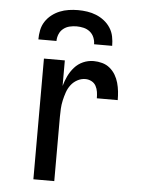

<svg xmlns="http://www.w3.org/2000/svg" viewBox="-53 -782 606 824"><g transform="rotate(5 250.0 -370.0)"><path d="M122 0V-520H212V-410Q218 -432 228 -453Q238 -474 253.5 -491.5Q269 -509 290.5 -518.5Q312 -528 336 -528Q354 -528 372.5 -523Q391 -518 405.5 -506Q420 -494 429.5 -478Q439 -462 444 -444Q449 -426 451 -407.5Q453 -389 453 -370H363Q363 -384 361 -397.5Q359 -411 352.5 -423Q346 -435 333.5 -441.5Q321 -448 307 -448Q289 -448 272.5 -439Q256 -430 245 -415.5Q234 -401 228 -383.5Q222 -366 218 -348Q214 -330 213 -312Q212 -294 212 -276V0ZM91 -600Q91 -620 95 -640Q99 -660 110 -677Q121 -694 137 -706.5Q153 -719 171.5 -726.5Q190 -734 210 -737Q230 -740 250 -740Q270 -740 290 -737Q310 -734 328.5 -726.5Q347 -719 363 -706.5Q379 -694 390 -677Q401 -660 405 -640Q409 -620 409 -600H331Q331 -615 325 -629.5Q319 -644 307 -653.5Q295 -663 280 -666.5Q265 -670 250 -670Q235 -670 220 -666.5Q205 -663 193 -653.5Q181 -644 175 -629.5Q169 -615 169 -600Z"/></g></svg>

Font: Iosevka Custom Medium
Style: Regular
Weight: 500
Monospace: yes
Designer: Belleve Invis
Foundry: Belleve Invis
Version: Version 32.5.0; ttfautohint (v1.8.4)